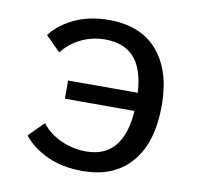

<svg xmlns="http://www.w3.org/2000/svg" viewBox="-66 -588 695 676"><g transform="rotate(10 281.5 -250.0)"><path d="M271 20Q199 20 144.5 -5Q90 -30 59 -70L112 -123Q139 -88 182 -69Q225 -50 271 -50Q344 -50 380 -101.5Q416 -153 416 -255Q416 -355 380 -402.5Q344 -450 269 -450Q225 -450 185 -431Q145 -412 118 -377L65 -430Q96 -470 149 -495Q202 -520 272 -520Q385 -520 445.5 -450Q506 -380 506 -255Q506 -123 444.5 -51.5Q383 20 271 20ZM166 -220V-285H430V-220Z"/></g></svg>

Font: Moderustic
Style: Regular
Weight: 400
Designer: Tural Alisoy
Foundry: TAFT Foundry
Version: Version 2.120